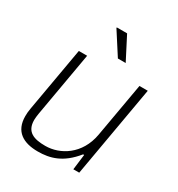

<svg xmlns="http://www.w3.org/2000/svg" viewBox="-175 -836 888 960"><g transform="rotate(30 269.0 -355.5)"><path d="M301 -591H346L278 -723H219L218 -720ZM186 12C256 12 323 -6 390 -89H396L385 0H419L511 -526H463L408 -213C386 -88 289 -31 205 -31C140 -31 92 -46 92 -116C92 -127 94 -141 96 -154L161 -526H113L48 -155C45 -139 44 -124 44 -110C44 -22 102 12 186 12Z"/></g></svg>

Font: Archivo Thin
Style: Italic
Weight: 100
Italic angle: -10°
Designer: Hector Gatti
Foundry: Omnibus-Type
Version: Version 2.001